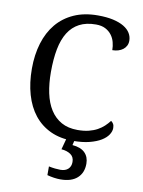

<svg xmlns="http://www.w3.org/2000/svg" viewBox="-102 -793 818 1102"><g transform="rotate(10 307.0 -242.0)"><path d="M377.9 -724.1Q429.2 -724.1 467 -715.6Q504.9 -707 530 -691.9Q555.2 -676.8 567.6 -656.2Q580.1 -635.7 580.1 -611.8Q580.1 -595.7 573.5 -582.8Q566.9 -569.8 555.2 -560.8Q543.5 -551.8 527.6 -546.9Q511.7 -542 493.2 -542Q493.2 -565.4 487.1 -588.4Q481 -611.3 467 -629.6Q453.1 -647.9 430.9 -659.4Q408.7 -670.9 376 -670.9Q319.3 -670.9 279.8 -650.1Q240.2 -629.4 215.3 -589.6Q190.4 -549.8 179.2 -491.5Q168 -433.1 168 -357.9Q168 -291 179.7 -235.4Q191.4 -179.7 216.8 -139.9Q242.2 -100.1 281.5 -78.1Q320.8 -56.2 376 -56.2Q412.6 -56.2 440.7 -63.2Q468.8 -70.3 490.2 -82Q511.7 -93.8 528.1 -109.1Q544.4 -124.5 557.1 -141.1Q565.4 -135.7 570.8 -126.5Q576.2 -117.2 576.2 -102.1Q576.2 -83 563.2 -63.2Q550.3 -43.5 523.9 -27.3Q497.6 -11.2 457 -0.7Q416.5 9.8 360.8 9.8Q286.1 9.8 229.5 -16.6Q172.9 -43 134.5 -91.3Q96.2 -139.6 76.7 -207.5Q57.1 -275.4 57.1 -357.9Q57.1 -439 77.6 -506.3Q98.1 -573.7 138.4 -622.1Q178.7 -670.4 238.8 -697.3Q298.8 -724.1 377.9 -724.1ZM460 126Q460 179.2 426 209.7Q392.1 240.2 328.1 240.2Q320.3 240.2 310.5 239.5Q300.8 238.8 290.5 237.3Q280.3 235.8 270 233.6Q259.8 231.4 251 229V178.2Q269 182.1 287.1 184.1Q305.2 186 318.8 186Q347.7 186 363.8 170.9Q379.9 155.8 379.9 129.9Q379.9 100.6 358.6 85.9Q337.4 71.3 304.7 68.8L325.7 -8.8H373L362.8 34.2Q411.6 38.1 435.8 62.3Q460 86.4 460 126Z"/></g></svg>

Font: Sahl Naskh
Style: Regular
Weight: 400
Designer: Pascal Zoghbi
Version: Version 1.001